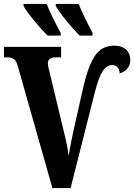

<svg xmlns="http://www.w3.org/2000/svg" viewBox="-20 -951 679 971"><path d="M71 -613Q64 -641 51.5 -651Q39 -661 15 -661H0V-714H289V-661H262Q242 -661 232 -653.5Q222 -646 222 -629Q222 -618 231 -585L301 -293Q321 -217 327 -162Q339 -234 352 -292L403 -518Q427 -620 461 -670Q495 -720 557 -720Q597 -720 618 -700Q639 -680 639 -648Q639 -621 622.5 -603Q606 -585 585 -580Q585 -598 575 -610Q565 -622 548 -622Q520 -622 500 -592.5Q480 -563 460 -486L337 0H245ZM99 -921V-931H216Q227 -902 247.5 -860.5Q268 -819 287 -784V-771H221Q191 -800 151.5 -848Q112 -896 99 -921ZM262 -921V-931H378Q396 -884 448 -784V-771H383Q353 -800 314 -848Q275 -896 262 -921Z"/></svg>

Font: Noto Serif CondExtraBold
Style: Regular
Weight: 800
Width: 3
Designer: Monotype Design Team
Foundry: Monotype Imaging Inc.
Version: Version 1.001